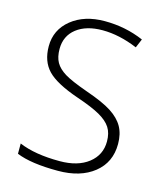

<svg xmlns="http://www.w3.org/2000/svg" viewBox="-110 -807 765 899"><g transform="rotate(15 272.5 -357.0)"><path d="M495.1 -184.1Q495.1 -94.7 429.4 -42.5Q363.8 9.8 254.9 9.8Q124 9.8 54.2 -19V-68.8Q131.3 -36.1 251 -36.1Q338.9 -36.1 390.4 -76.4Q441.9 -116.7 441.9 -182.1Q441.9 -222.7 424.8 -249.3Q407.7 -275.9 369.1 -297.9Q330.6 -319.8 255.9 -345.2Q146.5 -382.8 104.7 -426.5Q63 -470.2 63 -543Q63 -623 125.7 -673.6Q188.5 -724.1 287.1 -724.1Q387.7 -724.1 476.1 -686L458 -643.1Q369.1 -680.2 288.1 -680.2Q209 -680.2 162.1 -643.6Q115.2 -606.9 115.2 -543.9Q115.2 -504.4 129.6 -479Q144 -453.6 176.8 -433.3Q209.5 -413.1 289.1 -384.8Q372.6 -356 414.6 -328.9Q456.5 -301.8 475.8 -267.3Q495.1 -232.9 495.1 -184.1Z"/></g></svg>

Font: TypoPRO Open Sans
Style: Regular
Weight: 300
Foundry: Ascender Corporation
Version: Version 1.10